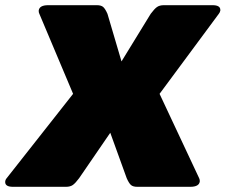

<svg xmlns="http://www.w3.org/2000/svg" viewBox="-50 -720 869 740"><path d="M-30 -18.3Q-30 -26.7 -24.2 -33.3L231.7 -358.3L101.7 -666.7Q99.2 -671.7 99.2 -677.5V-679.2Q101.7 -700 135.8 -700H323.3Q340 -700 347.9 -692.9Q355.8 -685.8 364.2 -666.7L418.3 -483.3L530.8 -666.7Q545 -685.8 555 -692.9Q565 -700 581.7 -700H769.2Q799.2 -700 799.2 -681.7V-679.2Q797.5 -671.7 793.3 -666.7L565 -358.3L717.5 -33.3Q720 -28.3 720 -22.5V-20.8Q717.5 0 683.3 0H479.2Q462.5 0 454.6 -7.1Q446.7 -14.2 438.3 -33.3L375 -208.3L255 -33.3Q240.8 -14.2 230.8 -7.1Q220.8 0 204.2 0H0Q-30 0 -30 -18.3Z"/></svg>

Font: BoonTook Mon
Style: Italic
Weight: 400
Italic angle: -9°
Designer: Sungsit Sawaiwan
Foundry: FontUni
Version: Version 3.0